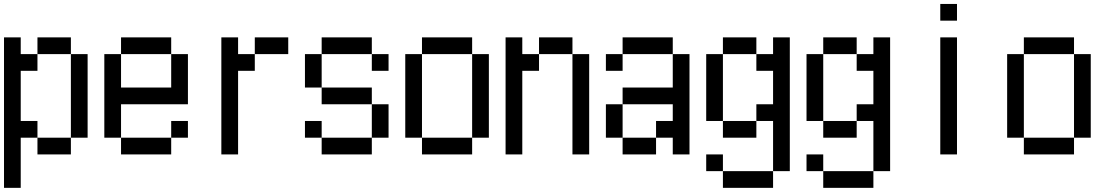

<svg xmlns="http://www.w3.org/2000/svg" viewBox="-20 -853 5540 957"><path d="M0 83.3V-666.7H83.3V-583.3H166.7V-500H83.3V-250H166.7V-166.7H83.3V83.3ZM166.7 -166.7H333.3V-83.3H166.7ZM166.7 -583.3V-666.7H333.3V-583.3ZM333.3 -166.7V-583.3H416.7V-166.7Z M500 -166.7V-583.3H583.3V-416.7H833.3V-583.3H916.7V-333.3H583.3V-166.7ZM583.3 -166.7H833.3V-83.3H583.3ZM583.3 -583.3V-666.7H833.3V-583.3ZM833.3 -166.7V-250H916.7V-166.7Z M1083.3 -83.3V-666.7H1166.7V-583.3H1250V-500H1166.7V-83.3ZM1416.7 -583.3H1250V-666.7H1416.7Z M1500 -166.7V-250H1583.3V-166.7ZM1500 -416.7V-583.3H1583.3V-416.7ZM1583.3 -166.7H1833.3V-83.3H1583.3ZM1583.3 -416.7H1833.3V-333.3H1583.3ZM1583.3 -583.3V-666.7H1833.3V-583.3ZM1833.3 -166.7V-333.3H1916.7V-166.7ZM1833.3 -583.3H1916.7V-500H1833.3Z M2000 -166.7V-583.3H2083.3V-166.7ZM2333.3 -166.7V-83.3H2083.3V-166.7ZM2333.3 -583.3H2416.7V-166.7H2333.3ZM2333.3 -666.7V-583.3H2083.3V-666.7Z M2500 -83.3V-666.7H2583.3V-583.3H2666.7V-500H2583.3V-83.3ZM2666.7 -583.3V-666.7H2833.3V-583.3ZM2833.3 -83.3V-583.3H2916.7V-83.3Z M3000 -166.7V-333.3H3083.3V-166.7ZM3000 -500V-583.3H3083.3V-500ZM3083.3 -166.7H3250V-83.3H3083.3ZM3083.3 -333.3V-416.7H3333.3V-583.3H3416.7V-83.3H3333.3V-166.7H3250V-250H3333.3V-333.3ZM3083.3 -583.3V-666.7H3333.3V-583.3Z M3500 0V-83.3H3583.3V0ZM3500 -250V-583.3H3583.3V-250ZM3833.3 0V83.3H3583.3V0ZM3833.3 -250H3750V-333.3H3833.3V-500H3750V-583.3H3833.3V-666.7H3916.7V0H3833.3ZM3583.3 -166.7V-250H3750V-166.7ZM3583.3 -583.3V-666.7H3750V-583.3Z M4000 0V-83.3H4083.3V0ZM4000 -250V-583.3H4083.3V-250ZM4333.3 0V83.3H4083.3V0ZM4333.3 -250H4250V-333.3H4333.3V-500H4250V-583.3H4333.3V-666.7H4416.7V0H4333.3ZM4083.3 -166.7V-250H4250V-166.7ZM4083.3 -583.3V-666.7H4250V-583.3Z M4666.7 -83.3V-666.7H4750V-83.3ZM4666.7 -750V-833.3H4750V-750Z M5000 -166.7V-583.3H5083.3V-166.7ZM5333.3 -166.7V-83.3H5083.3V-166.7ZM5333.3 -583.3H5416.7V-166.7H5333.3ZM5333.3 -666.7V-583.3H5083.3V-666.7Z"/></svg>

Font: GalmuriMono11 Regular
Style: Regular
Weight: 400
Designer: Lee Minseo (quiple)
Version: Version 2.399;hotconv 1.1.1;makeotfexe 2.6.0 DEVELOPMENT